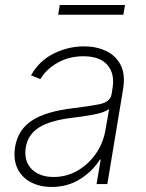

<svg xmlns="http://www.w3.org/2000/svg" viewBox="-20 -740 589 772"><path d="M187.5 11.7Q140.6 11.7 104.4 -7.1Q68.2 -25.9 50.4 -62.1Q32.7 -98.4 40.8 -150.2Q52.6 -218.4 108 -255.1Q163.4 -291.9 274.5 -305Q338.1 -312.5 380.7 -321.2Q423.3 -329.9 428.6 -361.2L432.2 -383.9Q442.5 -443.2 412.1 -478.5Q381.7 -513.8 315.7 -513.8Q257.8 -513.8 211.6 -487.7Q165.5 -461.6 142.4 -421.9L104.8 -437.1Q137.8 -496.1 196.4 -524.9Q255 -553.6 318.2 -553.6Q366.8 -553.6 406.1 -535.3Q445.3 -517 465 -478.9Q484.7 -440.7 474.8 -381L411.6 0H368.3L384.9 -98.4H381.7Q353.3 -52.6 302.9 -20.4Q252.5 11.7 187.5 11.7ZM195.7 -28.4Q246.8 -28.4 291 -53.4Q335.2 -78.5 365.6 -122.2Q396 -165.8 404.8 -221.2L418.7 -301.5Q399.5 -287.3 356.4 -279.3Q313.2 -271.3 273.1 -266.7Q182.2 -256 137.4 -227.8Q92.7 -199.6 83.8 -148.8Q74.9 -93 106.7 -60.7Q138.5 -28.4 195.7 -28.4ZM482.6 -719.8 475.9 -680.8H213.8L220.2 -719.8Z"/></svg>

Font: Inter UI Extra Light
Style: Italic
Weight: 200
Italic angle: -9.39999°
Designer: Rasmus Andersson
Foundry: rsms
Version: 3.2;8d6f07862